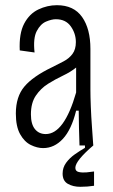

<svg xmlns="http://www.w3.org/2000/svg" viewBox="-20 -560 435 739"><path d="M146 10Q123 10 98.5 -2Q74 -14 57.5 -43.5Q41 -73 41 -123Q41 -188 74 -227Q107 -266 180 -301Q204 -313 225 -324Q246 -335 259 -352.5Q272 -370 272 -398Q272 -431 252.5 -458.5Q233 -486 195 -486Q179 -486 157.5 -477Q136 -468 121.5 -440.5Q107 -413 113 -358L56 -366Q53 -431 73 -469Q93 -507 127.5 -523.5Q162 -540 199 -540Q264 -540 296 -494.5Q328 -449 328 -372V-215Q328 -189 329.5 -150Q331 -111 334 -71Q337 -31 339 0H286Q285 -31 284 -67Q283 -103 283 -134H273Q255 -61 222 -25.5Q189 10 146 10ZM156 -44Q227 -44 273 -204V-300Q252 -283 222.5 -269Q193 -255 165 -237.5Q137 -220 118 -192Q99 -164 99 -120Q99 -82 114.5 -63Q130 -44 156 -44ZM342 155Q317 159 289 159Q261 159 241 147.5Q221 136 221 108Q221 85 234.5 66.5Q248 48 268 34Q288 20 307 9V-4H339V0Q306 28 288 50Q270 72 270 86Q270 99 283 102Q296 105 313 103.5Q330 102 342 100Z"/></svg>

Font: Bricolage Grotesque 10pt Condensed ExtraLight
Style: Regular
Weight: 200
Width: 3
Designer: Mathieu Triay
Foundry: Atelier Triay
Version: Version 1.000; ttfautohint (v1.8.4.7-5d5b);gftools[0.9.32]